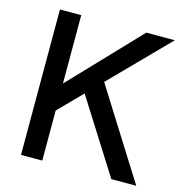

<svg xmlns="http://www.w3.org/2000/svg" viewBox="-104 -793 851 889"><g transform="rotate(15 322.0 -348.5)"><path d="M75 0V-697H177V-369.5L489 -697H625.5L359.5 -426L627.5 0H508L286 -351L177 -240V0Z"/></g></svg>

Font: HK Grotesk Medium
Style: Regular
Weight: 500
Designer: Alfredo Marco Pradil
Foundry: Hanken Design Co.
Version: Version 3.001;FEAKit 1.0